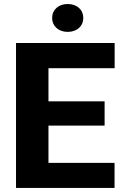

<svg xmlns="http://www.w3.org/2000/svg" viewBox="-20 -922 601 942"><path d="M217.8 -123V-305.7H493.2V-424.8H217.8V-587.4H542.5V-710.9H58.6V0H542V-123ZM235.8 -833.5C235.8 -794.4 266.6 -765.6 312 -765.6C358.4 -765.6 388.7 -794.4 388.7 -833.5C388.7 -874 358.4 -902.3 312 -902.3C266.6 -902.3 235.8 -874 235.8 -833.5Z"/></svg>

Font: Vazirmatn ExtraBold
Style: Regular
Weight: 800
Designer: Saber Rastikerdar
Foundry: Saber Rastikerdar
Version: Version 33.003